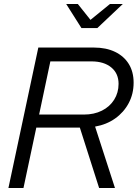

<svg xmlns="http://www.w3.org/2000/svg" viewBox="-20 -937 686 957"><path d="M22 0 171 -700H448Q509 -700 553.5 -678.5Q598 -657 622 -618Q646 -579 646 -525Q646 -469 621.5 -423Q597 -377 554 -346.5Q511 -316 454 -306L553 0H474L378 -301H161L97 0ZM175 -366H398Q449 -366 488 -385.5Q527 -405 549 -440Q571 -475 571 -519Q571 -571 534.5 -601Q498 -631 436 -631H231ZM386 -797 310 -917H368L431 -838L528 -917H592L465 -797Z"/></svg>

Font: Red Hat Display VF
Style: Italic
Weight: 300
Italic angle: -12°
Designer: Pentagram, MCKL
Foundry: Pentagram, MCKL
Version: Version 1.010